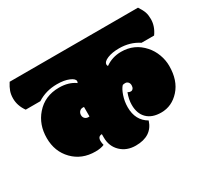

<svg xmlns="http://www.w3.org/2000/svg" viewBox="-174 -853 1142 1060"><g transform="rotate(-30 397.0 -323.0)"><path d="M545.9 -81.1Q481.9 -118.2 481.9 -201.7Q481.9 -238.8 493.7 -273.2Q505.4 -307.6 520 -322.3Q525.9 -324.7 536.6 -324.7Q547.4 -324.7 554.4 -316.9Q561.5 -309.1 561.5 -296.6Q561.5 -284.2 555.7 -276.6Q549.8 -269 540.8 -269Q531.7 -269 522.5 -274.9Q507.8 -237.3 507.8 -201.7Q507.8 -146 539.6 -115Q571.3 -84 628.9 -84Q696.8 -84 745.8 -138.4Q794.9 -192.9 794.9 -285.2Q794.9 -322.3 781.5 -358.6Q768.1 -395 743.2 -422.9Q687.5 -485.8 603 -485.8Q546.4 -485.8 502 -454.1Q498 -458 498 -464.4Q498 -482.9 528.3 -495.4Q558.6 -507.8 603 -507.8Q672.4 -507.8 726.1 -472.2H806.2Q836.4 -514.2 836.4 -560.1Q836.4 -585.9 830.3 -604Q824.2 -622.1 806.2 -649.9H-12.2Q-27.8 -625.5 -34.9 -605.2Q-42 -585 -42 -560.1Q-42 -513.7 -12.2 -472.2H81.1Q136.2 -507.8 207 -507.8Q252.4 -507.8 282.5 -495.1Q312.5 -482.4 312.5 -466.8Q312.5 -460.9 309.1 -456.1Q268.6 -485.8 207 -485.8Q116.2 -485.8 61 -421.9Q9.8 -363.3 9.8 -277.6Q9.8 -191.9 64.9 -135.5Q120.1 -79.1 206.1 -79.1Q241.2 -79.1 262.7 -88.9Q258.8 -103.5 258.8 -116.2Q258.8 -145 284.2 -145V-123Q284.2 -67.4 321.3 -31.7Q358.4 3.9 416 3.9Q519 3.9 545.9 -81.1ZM268.1 -263.2Q253.9 -263.2 245.4 -271.5Q236.8 -279.8 236.8 -293Q236.8 -306.2 244.9 -315.4Q252.9 -324.7 266.6 -324.7Q272.5 -324.7 273.9 -324.2V-263.7Q272.5 -263.2 268.1 -263.2Z"/></g></svg>

Font: Friends & Family
Style: Regular
Weight: 400
Designer: Sarang Kulkarni, Maithili Shingre, Noopur Datye
Foundry: Ek Type
Version: Version 1.000;hotconv 1.0.117;makeotfexe 2.5.65602